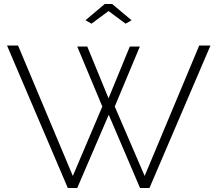

<svg xmlns="http://www.w3.org/2000/svg" viewBox="-20 -937 1083 957"><path d="M365 -705H415L521 -447L627 -705H677L552 -406L701 -60L973 -710H1029L725 0H678L522 -365L365 0H318L15 -710H70L343 -60L490 -406ZM406 -836 502 -917H539L636 -836L606 -819L521 -882L436 -819Z"/></svg>

Font: Raleway Thin Light
Style: Regular
Weight: 300
Version: Version 4.026